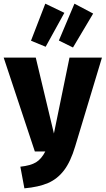

<svg xmlns="http://www.w3.org/2000/svg" viewBox="-39 -1009 576 1047"><path d="M371 -211Q346 -127 310 -80Q274 -33 223 -11Q172 11 94 18L72 -100Q128 -106 157.5 -124Q187 -142 208 -183H151L-19 -695H156L255 -281L340 -695H517ZM208 -989 312 -939 210 -754 130 -787ZM367 -989 469 -935 359 -750 282 -788Z"/></svg>

Font: Fira Sans Extra Condensed ExtraBold
Style: Regular
Weight: 800
Width: 1
Designer: Carrois Corporate & Edenspiekermann AG
Foundry: Carrois Corporate GbR & Edenspiekermann AG
Version: Version 4.203